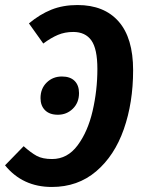

<svg xmlns="http://www.w3.org/2000/svg" viewBox="-43 -728 563 763"><path d="M-23 -71 51 -147Q80 -121 103 -108.5Q126 -96 164 -96Q225 -96 265.5 -150.5Q306 -205 325 -287Q344 -369 344 -454Q344 -534 320 -567.5Q296 -601 248 -601Q215 -601 187.5 -589.5Q160 -578 129 -555L72 -635Q115 -671 161 -689.5Q207 -708 265 -708Q371 -708 428.5 -642.5Q486 -577 486 -449Q486 -320 449 -214.5Q412 -109 339 -47Q266 15 163 15Q47 15 -23 -71ZM118 -338Q118 -376 142.5 -400Q167 -424 203 -424Q236 -424 253.5 -406.5Q271 -389 271 -358Q271 -320 246.5 -296Q222 -272 187 -272Q154 -272 136 -290Q118 -308 118 -338Z"/></svg>

Font: Fira Sans Compressed SemiBold
Style: Italic
Weight: 600
Width: 1
Italic angle: -8°
Designer: bBox Type GmbH & Carrois Corporate GbR & Edenspiekermann AG
Foundry: bBox Type GmbH & Carrois Corporate GbR & Edenspiekermann AG
Version: Version 4.301